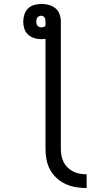

<svg xmlns="http://www.w3.org/2000/svg" viewBox="-20 -755 540 975"><path d="M420 200Q393 200 365.5 195.5Q338 191 313 179.5Q288 168 267.5 149Q247 130 234 106Q221 82 216 54.5Q211 27 211 0V-558Q206 -557 201 -556.5Q196 -556 190 -556Q172 -556 154 -561.5Q136 -567 122.5 -579.5Q109 -592 103.5 -609.5Q98 -627 98 -646Q98 -664 104 -682Q110 -700 123 -712.5Q136 -725 154.5 -730Q173 -735 191 -735Q210 -735 228.5 -730Q247 -725 261.5 -713Q276 -701 282.5 -682.5Q289 -664 289 -646V0Q289 18 292 35Q295 52 303 68Q311 84 323.5 96Q336 108 352 116Q368 124 385 127Q402 130 420 130ZM190 -616Q196 -616 202 -618Q208 -620 211 -625V-646Q211 -651 210 -656Q209 -661 206.5 -665.5Q204 -670 199.5 -672.5Q195 -675 190 -675Q184 -675 179 -673Q174 -671 170.5 -666.5Q167 -662 165.5 -656.5Q164 -651 164 -646Q164 -640 165.5 -634.5Q167 -629 170.5 -624.5Q174 -620 179.5 -618Q185 -616 190 -616Z"/></svg>

Font: Iosevka Gothic
Style: Regular
Weight: 400
Monospace: yes
Designer: Belleve Invis
Foundry: Belleve Invis
Version: Version 15.5.1; ttfautohint (v1.8.4)